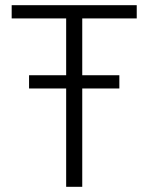

<svg xmlns="http://www.w3.org/2000/svg" viewBox="-20 -720 572 740"><path d="M297 -379V0H235V-379H92V-430H235V-649H25V-700H507V-649H297V-430H440V-379Z"/></svg>

Font: Post Grotesk Light
Style: Light
Weight: 300
Version: Version 1.0